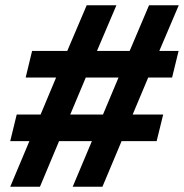

<svg xmlns="http://www.w3.org/2000/svg" viewBox="-20 -713 702 733"><path d="M19 0 92.2 -174.2H19L43.8 -275.8H135L194.2 -417H78L102.5 -518.5H236.8L311 -693H424.5L350.2 -518.5H475L549 -693H662.5L588.2 -518.5H661.8L637 -417H545.8L486.5 -275.8H603L578 -174.2H444.2L371 0H257.5L330.8 -174.2H205.5L132.5 0ZM248.2 -275.8H373.2L432.5 -417H307.5Z"/></svg>

Font: Ubuntu Sans
Style: Italic
Weight: 400
Italic angle: -13.5°
Designer: Dalton Maag Ltd
Foundry: Dalton Maag Ltd
Version: Version 1.006